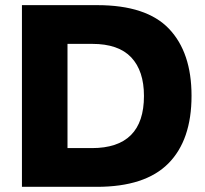

<svg xmlns="http://www.w3.org/2000/svg" viewBox="-20 -723 792 743"><path d="M64.9 0V-703.1H356Q546.9 -703.1 634 -611.6Q721.2 -520 721.2 -352.5Q721.2 -180.7 631.3 -90.3Q541.5 0 354.5 0ZM241.2 -149.9H335.4Q537.1 -149.9 537.1 -351.6Q537.1 -448.7 487.8 -501Q438.5 -553.2 336.9 -553.2H241.2Z"/></svg>

Font: Schibsted Grotesk ExtraBold
Style: Regular
Weight: 800
Designer: Bakken & Baeck AS, Henrik Kongsvoll
Foundry: Schibsted ASA
Version: Version 1.100; ttfautohint (v1.8.4.7-5d5b);gftools[0.9.25]